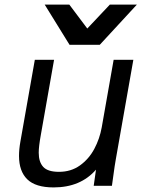

<svg xmlns="http://www.w3.org/2000/svg" viewBox="-20 -811 640 838"><path d="M63 -130.5Q63 -159.5 69 -193L132 -550H216L158 -221Q149 -171.5 149 -144.5Q149 -104 168.8 -82.5Q188.5 -61 237.5 -61Q290 -61 329 -89Q368 -117 391.5 -161Q415 -205 424 -255L476 -550H562L485.5 -116Q481 -92 474 -39.5L468.5 0H389L399 -70.5Q331.5 7 214 7Q135.5 7 99.2 -28.2Q63 -63.5 63 -130.5ZM175 -791H282.5L361 -686.5L459.5 -791H577.5L415.5 -615.5H283.5Z"/></svg>

Font: JuliaMono
Style: Italic
Weight: 400
Italic angle: -9°
Monospace: yes
Designer: cormullion
Foundry: corm
Version: Version 0.057; ttfautohint (v1.8.4)